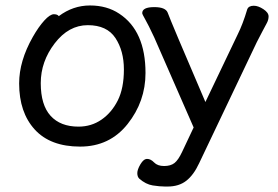

<svg xmlns="http://www.w3.org/2000/svg" viewBox="-20 -512 1017 702"><path d="M267 -49Q314 -49 351 -74.5Q388 -100 410.5 -144.5Q433 -189 433 -258Q433 -326 402 -373Q371 -420 301 -420Q231 -420 180 -353.5Q129 -287 129 -208Q129 -128 165 -88.5Q201 -49 267 -49ZM273 24Q164 24 107 -38.5Q50 -101 50 -207Q50 -289 100 -377Q121 -414 142 -437Q163 -460 177 -460Q190 -460 195 -453Q247 -492 309 -492Q371 -492 416 -462Q512 -399 512 -245Q512 -141 446.5 -58.5Q381 24 273 24ZM593 170H583Q564 170 538.5 166Q513 162 489 141Q482 134 482 121Q482 108 493.5 88.5Q505 69 518 69Q531 69 543.5 82Q556 95 580 95Q604 95 618 84Q632 73 646 43L688 -46L544 -375Q522 -422 511 -441Q500 -460 500 -464Q500 -486 544 -486Q585 -486 593 -466Q604 -435 731 -139L849 -386Q868 -424 884 -478Q889 -491 908 -491Q924 -491 943 -478.5Q962 -466 962 -452Q962 -440 956 -428.5Q950 -417 939 -396.5Q928 -376 919 -358L708 85Q688 128 661 149Q634 170 593 170Z"/></svg>

Font: LXGW WenKai Lite
Style: Bold
Weight: 700
Designer: LXGW / Fontworks Inc.
Foundry: LXGW / Fontworks Inc.
Version: Version 1.330;April 28, 2024